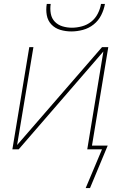

<svg xmlns="http://www.w3.org/2000/svg" viewBox="-20 -760 640 977"><path d="M343 -600Q314 -600 287 -608Q260 -616 241.5 -635.5Q223 -655 218 -683Q213 -711 218 -740H238Q234 -715 238.5 -690.5Q243 -666 259 -649.5Q275 -633 298 -626Q321 -619 346 -619Q371 -619 397 -626Q423 -633 444 -649.5Q465 -666 477.5 -690.5Q490 -715 494 -740H514Q509 -711 495 -683Q481 -655 456.5 -635.5Q432 -616 402 -608Q372 -600 343 -600ZM416 197 499 0H424L506 -498L75 0H43L129 -520H150L67 -22L499 -520H531L448 -19H528L438 197Z"/></svg>

Font: Iosevka Aile Thin Oblique
Style: Regular
Weight: 100
Italic angle: -9°
Designer: Belleve Invis
Foundry: Belleve Invis
Version: Version 31.1.0; ttfautohint (v1.8.4)